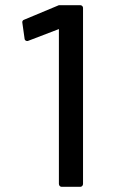

<svg xmlns="http://www.w3.org/2000/svg" viewBox="-20 -720 450 740"><path d="M300 -11V-690C300 -695 295 -700 290 -700H207L73 -644C68 -643 65 -637 66 -633L75 -569C76 -564 82 -561 87 -562L207 -608V-11C207 -5 212 0 217 0H290C295 0 300 -5 300 -11Z"/></svg>

Font: Aldone Medium
Style: Regular
Weight: 500
Designer: Pietro Gregorini
Version: Version 1.500;FEAKit 1.0